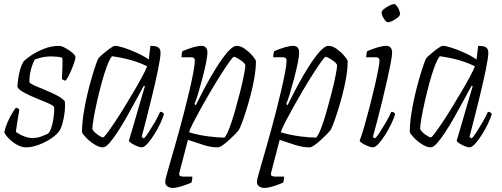

<svg xmlns="http://www.w3.org/2000/svg" viewBox="-20 -726 2473 946"><path d="M108 0Q86 0 62.5 -13.5Q39 -27 22 -45Q5 -63 1 -75Q7 -101 18 -125.5Q29 -150 40.5 -169Q52 -188 58 -195Q70 -194 75 -185Q72 -166 67 -136Q62 -106 58 -77Q74 -64 97 -55Q120 -46 137 -46Q164 -46 183.5 -53.5Q203 -61 216 -67Q225 -75 231.5 -93Q238 -111 241.5 -132Q245 -153 246.5 -171.5Q248 -190 246 -199Q244 -205 226 -213.5Q208 -222 182.5 -232Q157 -242 131.5 -253.5Q106 -265 87.5 -276.5Q69 -288 66 -298Q66 -309 69 -333Q72 -357 79 -382.5Q86 -408 97 -424Q107 -435 133.5 -453Q160 -471 196.5 -485.5Q233 -500 271 -500Q283 -500 302 -489.5Q321 -479 336.5 -466Q352 -453 352 -444Q352 -436 344 -413Q336 -390 325 -366Q314 -342 304 -329Q292 -329 285 -338Q286 -362 287.5 -393Q289 -424 287 -441Q277 -445 262 -446.5Q247 -448 233 -448Q204 -448 181.5 -442Q159 -436 152 -433Q142 -418 133 -385Q124 -352 125 -320Q134 -311 157 -301.5Q180 -292 207.5 -280.5Q235 -269 260 -256Q285 -243 299 -228Q302 -206 299 -177.5Q296 -149 289 -122.5Q282 -96 272 -80Q256 -59 227 -40.5Q198 -22 166.5 -11Q135 0 108 0Z M487 0Q468 0 444.5 -15Q421 -30 403.5 -48.5Q386 -67 384 -75Q384 -114 391 -161Q398 -208 409 -255.5Q420 -303 432 -343.5Q444 -384 453 -410Q462 -436 466 -440Q473 -448 489.5 -462Q506 -476 522.5 -488Q539 -500 547 -500Q561 -500 589.5 -491Q618 -482 651.5 -467Q685 -452 713 -433L721 -500Q750 -500 760.5 -492Q771 -484 771 -466Q771 -443 758.5 -382Q746 -321 725 -235.5Q704 -150 678 -51L689 -44Q698 -52 712.5 -74.5Q727 -97 743 -124.5Q759 -152 769 -175Q783 -175 788 -164Q782 -143 768.5 -115Q755 -87 738.5 -61Q722 -35 706 -17.5Q690 0 678 0Q670 0 656 -5.5Q642 -11 630 -18.5Q618 -26 615 -32L663 -196Q675 -237 683.5 -266.5Q692 -296 694 -301L689 -304Q670 -270 648 -229Q626 -188 603 -147.5Q580 -107 558 -73.5Q536 -40 518 -20Q500 0 487 0ZM488 -49Q492 -49 507 -69Q522 -89 544 -121.5Q566 -154 590 -193.5Q614 -233 637.5 -272.5Q661 -312 679 -345.5Q697 -379 705 -399Q638 -434 532 -449Q520 -435 506.5 -399Q493 -363 480.5 -316.5Q468 -270 457.5 -223.5Q447 -177 441 -141Q435 -105 435 -90Q442 -76 461 -62.5Q480 -49 488 -49Z M830 200Q818 200 806 193Q794 186 794 169Q794 157 813.5 91.5Q833 26 864 -86Q875 -126 888 -176.5Q901 -227 913 -278Q925 -329 932.5 -369Q940 -409 940 -428Q940 -444 921 -444H874Q874 -450 875.5 -459.5Q877 -469 879 -474Q908 -486 931.5 -493Q955 -500 974 -500Q986 -500 994 -492Q1002 -484 1002 -466Q1002 -450 995 -415.5Q988 -381 977.5 -341Q967 -301 956.5 -266Q946 -231 938 -213L945 -208Q966 -251 993 -301.5Q1020 -352 1048.5 -397Q1077 -442 1102.5 -471Q1128 -500 1146 -500Q1166 -500 1187 -485Q1208 -470 1223.5 -452Q1239 -434 1241 -425Q1241 -388 1233.5 -344Q1226 -300 1214.5 -256.5Q1203 -213 1191 -175.5Q1179 -138 1169.5 -114Q1160 -90 1157 -86Q1152 -79 1138.5 -65Q1125 -51 1108.5 -36Q1092 -21 1077 -10.5Q1062 0 1053 0Q1020 0 985 -11Q950 -22 906 -37L864 124Q861 136 866.5 140Q872 144 882 144H928Q928 150 926.5 159.5Q925 169 923 174Q894 186 870.5 193Q847 200 830 200ZM1086 -48Q1097 -60 1110.5 -95.5Q1124 -131 1137.5 -178.5Q1151 -226 1163 -273Q1175 -320 1182 -356.5Q1189 -393 1189 -405Q1185 -415 1173 -424Q1161 -433 1149.5 -439.5Q1138 -446 1132 -446Q1128 -446 1111 -422.5Q1094 -399 1069.5 -360.5Q1045 -322 1019 -278Q993 -234 969.5 -191.5Q946 -149 930 -117.5Q914 -86 912 -74Q959 -60 1007 -54Q1055 -48 1086 -48Z M1282 200Q1270 200 1258 193Q1246 186 1246 169Q1246 157 1265.5 91.5Q1285 26 1316 -86Q1327 -126 1340 -176.5Q1353 -227 1365 -278Q1377 -329 1384.5 -369Q1392 -409 1392 -428Q1392 -444 1373 -444H1326Q1326 -450 1327.5 -459.5Q1329 -469 1331 -474Q1360 -486 1383.5 -493Q1407 -500 1426 -500Q1438 -500 1446 -492Q1454 -484 1454 -466Q1454 -450 1447 -415.5Q1440 -381 1429.5 -341Q1419 -301 1408.5 -266Q1398 -231 1390 -213L1397 -208Q1418 -251 1445 -301.5Q1472 -352 1500.5 -397Q1529 -442 1554.5 -471Q1580 -500 1598 -500Q1618 -500 1639 -485Q1660 -470 1675.5 -452Q1691 -434 1693 -425Q1693 -388 1685.5 -344Q1678 -300 1666.5 -256.5Q1655 -213 1643 -175.5Q1631 -138 1621.5 -114Q1612 -90 1609 -86Q1604 -79 1590.5 -65Q1577 -51 1560.5 -36Q1544 -21 1529 -10.5Q1514 0 1505 0Q1472 0 1437 -11Q1402 -22 1358 -37L1316 124Q1313 136 1318.5 140Q1324 144 1334 144H1380Q1380 150 1378.5 159.5Q1377 169 1375 174Q1346 186 1322.5 193Q1299 200 1282 200ZM1538 -48Q1549 -60 1562.5 -95.5Q1576 -131 1589.5 -178.5Q1603 -226 1615 -273Q1627 -320 1634 -356.5Q1641 -393 1641 -405Q1637 -415 1625 -424Q1613 -433 1601.5 -439.5Q1590 -446 1584 -446Q1580 -446 1563 -422.5Q1546 -399 1521.5 -360.5Q1497 -322 1471 -278Q1445 -234 1421.5 -191.5Q1398 -149 1382 -117.5Q1366 -86 1364 -74Q1411 -60 1459 -54Q1507 -48 1538 -48Z M1817 0Q1809 0 1794.5 -5.5Q1780 -11 1767.5 -18.5Q1755 -26 1752 -32Q1763 -62 1776 -107Q1789 -152 1802 -202.5Q1815 -253 1826 -300.5Q1837 -348 1843.5 -382Q1850 -416 1850 -428Q1850 -444 1831 -444H1784Q1784 -450 1785.5 -459.5Q1787 -469 1789 -474Q1818 -486 1841.5 -493Q1865 -500 1884 -500Q1896 -500 1904 -492Q1912 -484 1912 -466Q1912 -452 1905 -415Q1898 -378 1887 -329Q1876 -280 1863 -227.5Q1850 -175 1838 -128.5Q1826 -82 1817 -51L1828 -44Q1837 -52 1851.5 -74.5Q1866 -97 1882 -124.5Q1898 -152 1908 -175Q1922 -175 1927 -164Q1921 -143 1907.5 -115Q1894 -87 1877.5 -61Q1861 -35 1845 -17.5Q1829 0 1817 0ZM1891 -616Q1886 -616 1878.5 -624.5Q1871 -633 1865.5 -644.5Q1860 -656 1860 -664Q1860 -672 1872.5 -682Q1885 -692 1900 -699Q1915 -706 1922 -706Q1928 -706 1935 -697Q1942 -688 1946.5 -676.5Q1951 -665 1951 -657Q1951 -649 1939.5 -639.5Q1928 -630 1913.5 -623Q1899 -616 1891 -616Z M2102 0Q2083 0 2059.5 -15Q2036 -30 2018.5 -48.5Q2001 -67 1999 -75Q1999 -114 2006 -161Q2013 -208 2024 -255.5Q2035 -303 2047 -343.5Q2059 -384 2068 -410Q2077 -436 2081 -440Q2088 -448 2104.5 -462Q2121 -476 2137.5 -488Q2154 -500 2162 -500Q2176 -500 2204.5 -491Q2233 -482 2266.5 -467Q2300 -452 2328 -433L2336 -500Q2365 -500 2375.5 -492Q2386 -484 2386 -466Q2386 -443 2373.5 -382Q2361 -321 2340 -235.5Q2319 -150 2293 -51L2304 -44Q2313 -52 2327.5 -74.5Q2342 -97 2358 -124.5Q2374 -152 2384 -175Q2398 -175 2403 -164Q2397 -143 2383.5 -115Q2370 -87 2353.5 -61Q2337 -35 2321 -17.5Q2305 0 2293 0Q2285 0 2271 -5.5Q2257 -11 2245 -18.5Q2233 -26 2230 -32L2278 -196Q2290 -237 2298.5 -266.5Q2307 -296 2309 -301L2304 -304Q2285 -270 2263 -229Q2241 -188 2218 -147.5Q2195 -107 2173 -73.5Q2151 -40 2133 -20Q2115 0 2102 0ZM2103 -49Q2107 -49 2122 -69Q2137 -89 2159 -121.5Q2181 -154 2205 -193.5Q2229 -233 2252.5 -272.5Q2276 -312 2294 -345.5Q2312 -379 2320 -399Q2253 -434 2147 -449Q2135 -435 2121.5 -399Q2108 -363 2095.5 -316.5Q2083 -270 2072.5 -223.5Q2062 -177 2056 -141Q2050 -105 2050 -90Q2057 -76 2076 -62.5Q2095 -49 2103 -49Z"/></svg>

Font: Texturina 72pt 72pt Thin
Style: Italic
Weight: 100
Italic angle: -11°
Designer: Guillermo Torres Carreño
Foundry: Omnibus-Type
Version: Version 1.002; ttfautohint (v1.8.3)